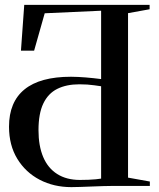

<svg xmlns="http://www.w3.org/2000/svg" viewBox="-20 -763 654 788"><path d="M273 5Q201 5 143 -25.2Q85 -55.5 51 -111.2Q17 -167 17 -243Q17 -344.5 80.8 -396.2Q144.5 -448 271.5 -448Q286 -448 301 -447.2Q316 -446.5 331.8 -445.2Q347.5 -444 363.5 -442.2Q379.5 -440.5 395 -438.5V-719L163.5 -708.5L120 -555H66L79.5 -743H594V-725L505.5 -709V-34L595 -18V0H446Q426.5 0 403 0.8Q379.5 1.5 355.2 2.5Q331 3.5 309.5 4.2Q288 5 273 5ZM308 -24.5Q326.5 -24.5 343.2 -25.2Q360 -26 373.5 -27.2Q387 -28.5 395 -30V-409Q380.5 -411 366.8 -413Q353 -415 338.2 -416Q323.5 -417 306 -417Q252.5 -417 215 -398.2Q177.5 -379.5 157.8 -338.2Q138 -297 138 -228.5Q138 -164.5 157.2 -118.8Q176.5 -73 214.8 -48.8Q253 -24.5 308 -24.5Z"/></svg>

Font: Merriweather 144pt
Style: Regular
Weight: 400
Version: Version 2.100